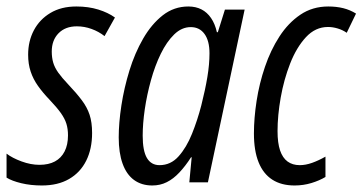

<svg xmlns="http://www.w3.org/2000/svg" viewBox="-32 -565 1123 595"><path d="M97.7 9.8Q63 9.8 33.7 2.7Q4.4 -4.4 -11.7 -14.6V-88.9Q6.3 -75.2 34.9 -64.7Q63.5 -54.2 90.3 -54.2Q118.7 -54.2 138.2 -64.7Q157.7 -75.2 168.2 -95.7Q178.7 -116.2 178.7 -145.5Q178.7 -165.5 173.8 -181.4Q168.9 -197.3 156.5 -214.8Q144 -232.4 121.6 -255.9Q100.6 -277.8 85.7 -298.8Q70.8 -319.8 63 -343.3Q55.2 -366.7 55.2 -395.5Q55.2 -437.5 73 -471.2Q90.8 -504.9 124.3 -524.9Q157.7 -544.9 204.6 -544.9Q242.2 -544.9 272.7 -535.4Q303.2 -525.9 324.2 -510.7L292 -453.1Q273.9 -467.3 251.7 -475.3Q229.5 -483.4 206.1 -483.4Q170.4 -483.4 149.4 -461.9Q128.4 -440.4 128.4 -405.3Q128.4 -386.7 132.8 -371.3Q137.2 -356 148.4 -340.1Q159.7 -324.2 179.2 -303.7Q205.1 -276.4 221.4 -254.6Q237.8 -232.9 245.6 -209.5Q253.4 -186 253.4 -152.8Q253.4 -103.5 235.1 -66.9Q216.8 -30.3 182.1 -10.3Q147.5 9.8 97.7 9.8Z M439.9 9.8Q406.7 9.8 383.3 -7.3Q359.9 -24.4 347.9 -57.9Q335.9 -91.3 335.9 -139.2Q335.9 -184.1 344.2 -238.3Q352.5 -292.5 369.1 -346.4Q385.7 -400.4 411.6 -445.3Q437.5 -490.2 472.4 -517.6Q507.3 -544.9 551.8 -544.9Q574.7 -544.9 592.3 -535.9Q609.9 -526.9 622.1 -509Q634.3 -491.2 640.1 -465.3H643.1L665 -535.2H726.1L612.3 0H554.7L562 -77.6H560.1Q542.5 -50.3 523.9 -30.5Q505.4 -10.7 484.9 -0.5Q464.4 9.8 439.9 9.8ZM462.4 -53.2Q497.1 -53.2 521.5 -80.6Q545.9 -107.9 563 -150.4Q580.1 -192.9 591.8 -238.3Q604 -286.6 610.6 -326.2Q617.2 -365.7 617.2 -399.9Q617.2 -438.5 601.8 -459.7Q586.4 -481 559.1 -481Q531.2 -481 507.8 -458.3Q484.4 -435.5 466.3 -398.4Q448.2 -361.3 435.8 -316.4Q423.3 -271.5 416.7 -226.6Q410.2 -181.6 410.2 -144.5Q410.2 -97.7 423.3 -75.4Q436.5 -53.2 462.4 -53.2Z M880.9 9.8Q839.8 9.8 811.8 -8.3Q783.7 -26.4 769.3 -62.3Q754.9 -98.1 754.9 -151.4Q754.9 -198.7 763.2 -252.4Q771.5 -306.2 789.1 -357.9Q806.6 -409.7 834 -451.9Q861.3 -494.1 898.9 -519.5Q936.5 -544.9 985.4 -544.9Q1010.7 -544.9 1032 -539.6Q1053.2 -534.2 1071.3 -522.9L1042.5 -463.4Q1029.8 -472.2 1014.4 -476.8Q999 -481.4 984.4 -481.4Q945.3 -481.4 916 -449.7Q886.7 -418 867.2 -368.2Q847.7 -318.4 837.9 -262.7Q828.1 -207 828.1 -158.7Q828.1 -122.1 835.9 -98.9Q843.8 -75.7 859.1 -64.5Q874.5 -53.2 897 -53.2Q915 -53.2 935.1 -60.3Q955.1 -67.4 976.6 -79.6V-16.6Q958 -5.4 933.1 2.2Q908.2 9.8 880.9 9.8Z"/></svg>

Font: Open Sans Condensed
Style: Italic
Weight: 400
Width: 3
Italic angle: -12°
Designer: Monotype Design Team
Foundry: Monotype Imaging Inc.
Version: Version 3.000